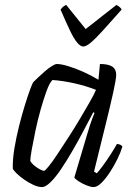

<svg xmlns="http://www.w3.org/2000/svg" viewBox="-20 -760 549 780"><path d="M151 0Q135 0 115.5 -9Q96 -18 77.5 -31Q59 -44 46.5 -56.5Q34 -69 32 -75Q31 -112 38.5 -157Q46 -202 57.5 -248Q69 -294 81 -332.5Q93 -371 102.5 -397Q112 -423 116 -427Q122 -433 134.5 -445Q147 -457 162 -470Q177 -483 190.5 -491.5Q204 -500 211 -500Q228 -500 256.5 -491.5Q285 -483 317.5 -468.5Q350 -454 380 -436L386 -500Q420 -500 436 -489.5Q452 -479 452 -456Q452 -439 440 -384.5Q428 -330 407.5 -247.5Q387 -165 362 -63L373 -56Q382 -65 397 -85.5Q412 -106 428 -130.5Q444 -155 455 -175Q463 -175 469.5 -171.5Q476 -168 477 -164Q471 -143 457.5 -115Q444 -87 427 -61Q410 -35 392.5 -17.5Q375 0 360 0Q349 0 331.5 -7Q314 -14 299.5 -23.5Q285 -33 282 -39L334 -214Q340 -235 346 -253Q352 -271 357 -284Q362 -297 364 -301L359 -304Q341 -270 319.5 -229Q298 -188 274.5 -147.5Q251 -107 228.5 -73.5Q206 -40 185.5 -20Q165 0 151 0ZM159 -66Q163 -66 178 -84.5Q193 -103 213.5 -134Q234 -165 258 -202Q282 -239 304 -276Q326 -313 344 -344.5Q362 -376 370 -395Q329 -411 282.5 -421.5Q236 -432 193 -435Q181 -423 169 -390Q157 -357 145 -314.5Q133 -272 124 -229Q115 -186 109 -152.5Q103 -119 103 -106Q112 -91 131.5 -78.5Q151 -66 159 -66ZM318 -571Q307 -571 293.5 -587Q280 -603 264 -636.5Q248 -670 226 -721Q230 -726 234.5 -731Q239 -736 249 -740L328 -642L453 -740Q461 -736 467 -730.5Q473 -725 474 -721Q429 -670 398.5 -636.5Q368 -603 349 -587Q330 -571 318 -571Z"/></svg>

Font: Texturina 12pt ExtraLight
Style: Italic
Weight: 250
Italic angle: -11°
Designer: Guillermo Torres Carreño
Foundry: Omnibus-Type
Version: Version 1.002